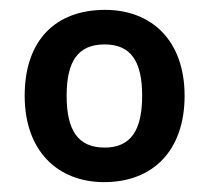

<svg xmlns="http://www.w3.org/2000/svg" viewBox="-20 -742 423 389"><path d="M354 -548C354 -660 287 -722 193 -722C92 -722 30 -660 30 -548C30 -436 97 -373 191 -373C290 -373 354 -437 354 -548ZM115 -548C115 -618 138 -652 192 -652C245 -652 268 -618 268 -548C268 -478 245 -443 192 -443C138 -443 115 -478 115 -548Z"/></svg>

Font: Noto Sans Gunjala Gondi Semibold
Style: Regular
Weight: 400
Designer: Ek Type
Foundry: Ek Type
Version: Version 1.004